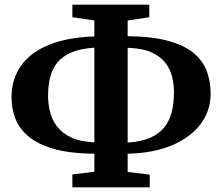

<svg xmlns="http://www.w3.org/2000/svg" viewBox="-20 -784 954 825"><path d="M291 21V-34.5L385.5 -46V-123.5Q279.5 -124.5 210.2 -144.5Q141 -164.5 101.2 -198.8Q61.5 -233 45.5 -276Q29.5 -319 29.5 -366Q29.5 -442.5 69.2 -500Q109 -557.5 188.2 -590.5Q267.5 -623.5 385.5 -627.5V-696L291 -710V-764H621.5V-710L528.5 -696V-628.5Q638 -627 707.8 -607Q777.5 -587 816 -552.8Q854.5 -518.5 869.8 -474.8Q885 -431 885 -382Q885 -308.5 842.2 -251.2Q799.5 -194 719.8 -160Q640 -126 528.5 -123.5V-45L623.5 -33.5V21ZM385.5 -172.5V-579Q328 -575.5 289.5 -559.8Q251 -544 228.2 -517.5Q205.5 -491 196 -454.2Q186.5 -417.5 186.5 -371.5Q186.5 -339 194.5 -305Q202.5 -271 224.2 -241.8Q246 -212.5 285 -193.8Q324 -175 385.5 -172.5ZM528.5 -171.5Q585.5 -175 624 -191.5Q662.5 -208 685.2 -236Q708 -264 717.8 -302Q727.5 -340 727.5 -386.5Q727.5 -420 719.8 -453Q712 -486 691.2 -513.5Q670.5 -541 631.2 -558.8Q592 -576.5 528.5 -578.5Z"/></svg>

Font: Merriweather 36pt
Style: Bold
Weight: 700
Designer: Eben Sorkin
Foundry: Eben Sorkin
Version: Version 2.100